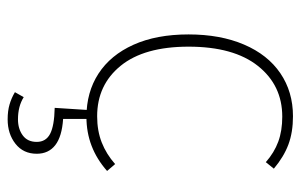

<svg xmlns="http://www.w3.org/2000/svg" viewBox="-162 -408 786 502"><g transform="rotate(90 231.0 -157.0)"><path d="M284 -530Q326 -530 358 -518Q390 -506 421 -480L404 -459Q379 -481 350.5 -491.5Q322 -502 285 -502Q203 -502 152.5 -438.5Q102 -375 102 -257Q102 -141 152 -79.5Q202 -18 284 -18Q322 -18 352.5 -30Q383 -42 409 -65L427 -44Q366 10 286 10Q221 10 172.5 -21.5Q124 -53 97 -113Q70 -173 70 -257Q70 -340 96.5 -402Q123 -464 171.5 -497Q220 -530 284 -530ZM291 71Q337 74 359.5 91.5Q382 109 382 140Q382 175 356 195.5Q330 216 292 216Q270 216 253 211Q236 206 221 197L234 174Q258 189 292 189Q317 189 334 176.5Q351 164 351 140Q351 116 330 105Q309 94 262 93L269 -16H291Z"/></g></svg>

Font: Firava
Style: Regular
Weight: 400
Designer: Carrois Corporate & Edenspiekermann AG
Foundry: Greg Finn Gibson
Version: Version 5.000